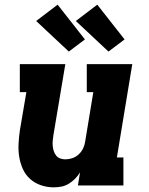

<svg xmlns="http://www.w3.org/2000/svg" viewBox="-20 -795 640 823"><path d="M210 8Q182 8 155.5 -1Q129 -10 109 -28Q89 -46 78 -70.5Q67 -95 62.5 -122Q58 -149 59.5 -178Q61 -207 65 -235L93 -400H65V-520H260L209 -216Q207 -204 206 -192.5Q205 -181 206 -169.5Q207 -158 210.5 -147.5Q214 -137 220.5 -128.5Q227 -120 237.5 -116Q248 -112 260 -112Q275 -112 290 -117Q305 -122 317 -133Q329 -144 336 -158.5Q343 -173 345 -188L380 -400H352V-520H547L481 -120H509V0H314L323 -56Q314 -41 301.5 -28.5Q289 -16 274 -7Q259 2 242.5 5Q226 8 210 8ZM445 -574 305 -705 397 -775 514 -626ZM275 -574 135 -705 227 -775 344 -626Z"/></svg>

Font: Iosevka Etoile Heavy Oblique
Style: Regular
Weight: 900
Italic angle: -9°
Designer: Belleve Invis
Foundry: Belleve Invis
Version: Version 15.5.2; ttfautohint (v1.8.4)